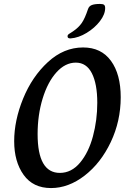

<svg xmlns="http://www.w3.org/2000/svg" viewBox="-20 -945 658 975"><path d="M52 -228Q52 -333 97.5 -444.5Q143 -556 223.5 -630Q304 -704 402 -704Q494 -704 543.5 -636Q593 -568 593 -451Q593 -330 542.5 -223.5Q492 -117 410 -53.5Q328 10 239 10Q148 10 100 -57Q52 -124 52 -228ZM474 -423Q474 -519 446.5 -573Q419 -627 365 -627Q311 -627 266.5 -577.5Q222 -528 196.5 -444.5Q171 -361 171 -264Q171 -67 284 -67Q343 -67 386.5 -119Q430 -171 452 -253Q474 -335 474 -423ZM336 -750Q323 -750 323 -761Q323 -766 326.5 -769.5Q330 -773 336.5 -776.5Q343 -780 351 -786Q379 -805 395 -828Q411 -851 427 -899Q432 -914 446.5 -919.5Q461 -925 488 -925Q503 -925 508.5 -920.5Q514 -916 514 -904Q514 -872 487.5 -837.5Q461 -803 420 -778Q379 -753 339 -750Z"/></svg>

Font: Charm
Style: Bold
Weight: 700
Designer: Katatrad Aksorn Co.,Ltd.
Foundry: Cadson Demak Co.,Ltd.
Version: Version 1.001